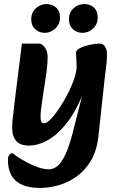

<svg xmlns="http://www.w3.org/2000/svg" viewBox="-20 -706 592 947"><path d="M178 221Q122 221 87 204.5Q52 188 35.5 157.5Q19 127 19 83Q19 67 25.5 58.5Q32 50 38 50Q45 50 51.5 56Q58 62 70 70Q89 82 114 95.5Q139 109 167.5 119Q196 129 222 129Q241 129 260 115.5Q279 102 298.5 64.5Q318 27 337 -45L395 -273H400Q365 -175 318.5 -111.5Q272 -48 221.5 -18Q171 12 122 12Q80 12 60 -11Q40 -34 40 -75Q40 -95 42.5 -119Q45 -143 51 -194L88 -491H171Q188 -491 201.5 -471.5Q215 -452 215 -424Q215 -408 213.5 -389.5Q212 -371 209 -348Q206 -325 201 -295L188 -209Q184 -181 182 -162.5Q180 -144 180 -130Q180 -117 183 -107.5Q186 -98 197 -98Q211 -98 231 -119Q251 -140 273 -173Q295 -206 314.5 -244Q334 -282 346 -318Q358 -354 358 -379Q358 -396 356.5 -415.5Q355 -435 355 -447Q355 -459 375 -469Q395 -479 422.5 -485Q450 -491 472 -491Q490 -491 500 -473.5Q510 -456 507 -419Q507 -402 503 -373.5Q499 -345 496 -316L465 -30Q457 38 429 85.5Q401 133 360 163Q319 193 271.5 207Q224 221 178 221ZM386 -544Q359 -544 339.5 -562Q320 -580 320 -610Q320 -645 343 -665.5Q366 -686 396 -686Q424 -686 443 -669Q462 -652 462 -619Q462 -587 439.5 -565.5Q417 -544 386 -544ZM200 -544Q173 -544 153.5 -562Q134 -580 134 -610Q134 -645 157 -665.5Q180 -686 210 -686Q237 -686 256.5 -669Q276 -652 276 -619Q276 -587 253 -565.5Q230 -544 200 -544Z"/></svg>

Font: Alkatra SemiBold
Style: Regular
Weight: 600
Designer: Suman Bhandary
Version: Version 1.100;gftools[0.9.22]